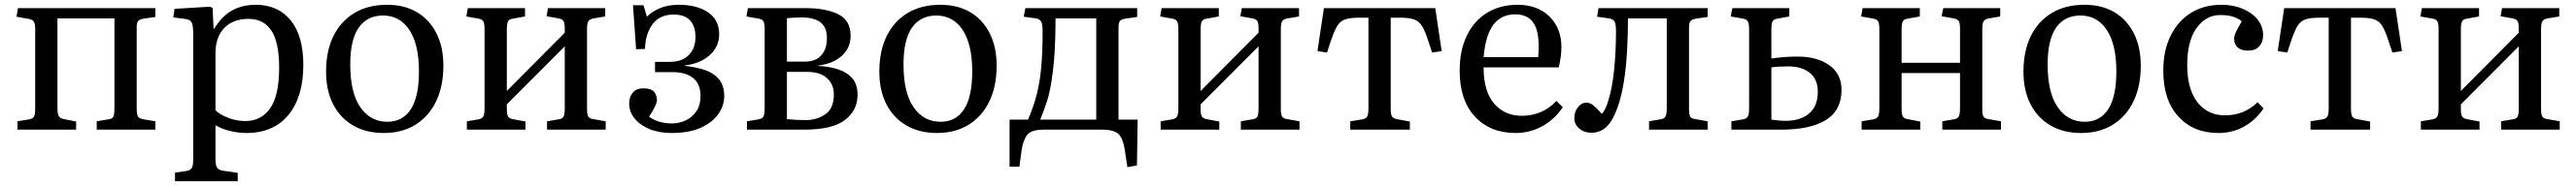

<svg xmlns="http://www.w3.org/2000/svg" viewBox="-20 -543 10759 779"><path d="M53 0V-35L101 -43Q118 -46 122.5 -55Q127 -64 127 -95V-424Q127 -445 120.5 -453.5Q114 -462 98 -464L49 -473L55 -509H629V-472L580 -465Q563 -462 557 -455Q551 -448 551 -428V-89Q551 -64 556.5 -55Q562 -46 581 -43L629 -35V0H384V-35L431 -43Q448 -45 453 -53.5Q458 -62 458 -92V-466H220V-91Q220 -66 225.5 -56.5Q231 -47 248 -44L298 -34V0Z M711 216V180L759 173Q774 171 780.5 161.5Q787 152 787 126V-400Q787 -438 780 -450Q773 -462 751 -464L704 -470L709 -506L857 -515L868 -510L872 -423H875Q907 -476 950 -499.5Q993 -523 1048 -523Q1141 -523 1194 -458Q1247 -393 1247 -271Q1247 -138 1185 -62Q1123 14 1009 14Q975 14 939 5Q903 -4 880 -19V124Q880 149 886.5 159Q893 169 912 172L973 181V216ZM1005 -36Q1071 -36 1108.5 -89.5Q1146 -143 1146 -260Q1146 -366 1113.5 -415Q1081 -464 1018 -464Q953 -464 916.5 -425.5Q880 -387 880 -320V-81Q900 -62 934.5 -49Q969 -36 1005 -36Z M1583 14Q1509 14 1455 -17.5Q1401 -49 1371.5 -106.5Q1342 -164 1342 -243Q1342 -330 1373 -392.5Q1404 -455 1461 -489Q1518 -523 1597 -523Q1669 -523 1721.5 -492Q1774 -461 1803 -403.5Q1832 -346 1832 -268Q1832 -182 1801.5 -118.5Q1771 -55 1715 -20.5Q1659 14 1583 14ZM1598 -33Q1662 -33 1696 -85.5Q1730 -138 1730 -244Q1730 -357 1690 -417.5Q1650 -478 1580 -478Q1514 -478 1478.5 -427.5Q1443 -377 1443 -273Q1443 -155 1485 -94Q1527 -33 1598 -33Z M1930 0V-35L1978 -43Q1994 -46 1999 -55.5Q2004 -65 2004 -91V-420Q2004 -445 1999 -453.5Q1994 -462 1979 -465L1928 -474L1934 -509H2173V-474L2123 -465Q2107 -463 2102 -453.5Q2097 -444 2097 -419V-162L2339 -406V-423Q2339 -446 2334 -454.5Q2329 -463 2313 -466L2263 -475L2269 -509H2508V-474L2460 -466Q2443 -463 2437.5 -454Q2432 -445 2432 -420V-86Q2432 -63 2437.5 -54.5Q2443 -46 2459 -44L2510 -35V0H2265V-35L2312 -43Q2329 -45 2334 -54.5Q2339 -64 2339 -89V-349L2097 -106V-87Q2097 -64 2102 -55.5Q2107 -47 2122 -44L2175 -34V0Z M2785 14Q2733 14 2693 -2.5Q2653 -19 2630.5 -47Q2608 -75 2608 -110Q2608 -136 2622.5 -154.5Q2637 -173 2669 -173Q2699 -173 2711.5 -159Q2724 -145 2724 -125Q2724 -104 2691 -54Q2731 -26 2787 -26Q2816 -26 2843.5 -38.5Q2871 -51 2888.5 -76.5Q2906 -102 2906 -142Q2906 -191 2875.5 -216Q2845 -241 2788 -241H2716V-284H2779Q2829 -284 2857 -312.5Q2885 -341 2885 -388Q2885 -433 2862.5 -457.5Q2840 -482 2794 -482Q2736 -482 2706 -442Q2676 -402 2674 -338L2637 -337L2624 -521H2668L2682 -473Q2702 -494 2736 -508.5Q2770 -523 2816 -523Q2891 -523 2937.5 -491.5Q2984 -460 2984 -399Q2984 -348 2945 -312.5Q2906 -277 2841 -269V-267Q2881 -263 2919 -251.5Q2957 -240 2981 -213.5Q3005 -187 3005 -140Q3005 -101 2981 -66Q2957 -31 2908 -8.5Q2859 14 2785 14Z M3100 0V-35L3148 -43Q3164 -46 3169 -55.5Q3174 -65 3174 -91V-420Q3174 -443 3169.5 -452.5Q3165 -462 3149 -465L3098 -474L3104 -509H3346Q3429 -509 3481 -483.5Q3533 -458 3533 -393Q3533 -343 3496.5 -309.5Q3460 -276 3396 -268V-267Q3442 -265 3479.5 -253Q3517 -241 3539.5 -215.5Q3562 -190 3562 -146Q3562 -81 3509.5 -40.5Q3457 0 3338 0ZM3267 -285H3343Q3387 -285 3410.5 -311.5Q3434 -338 3434 -383Q3434 -430 3406.5 -450Q3379 -470 3329 -470Q3313 -470 3296 -469Q3279 -468 3267 -467ZM3346 -40Q3392 -40 3427.5 -64.5Q3463 -89 3463 -147Q3463 -190 3434 -216Q3405 -242 3351 -242H3267V-44Q3287 -42 3307 -41Q3327 -40 3346 -40Z M3894 14Q3820 14 3766 -17.5Q3712 -49 3682.5 -106.5Q3653 -164 3653 -243Q3653 -330 3684 -392.5Q3715 -455 3772 -489Q3829 -523 3908 -523Q3980 -523 4032.5 -492Q4085 -461 4114 -403.5Q4143 -346 4143 -268Q4143 -182 4112.5 -118.5Q4082 -55 4026 -20.5Q3970 14 3894 14ZM3909 -33Q3973 -33 4007 -85.5Q4041 -138 4041 -244Q4041 -357 4001 -417.5Q3961 -478 3891 -478Q3825 -478 3789.5 -427.5Q3754 -377 3754 -273Q3754 -155 3796 -94Q3838 -33 3909 -33Z M4689 157 4679 90Q4673 44 4655.5 22Q4638 0 4582 0H4339Q4287 0 4270 22.5Q4253 45 4247 88L4238 155H4197V-42H4274Q4297 -95 4310.5 -148Q4324 -201 4329.5 -264.5Q4335 -328 4335 -412Q4335 -440 4329.5 -451.5Q4324 -463 4307 -466L4256 -473L4263 -509H4730V-472L4681 -465Q4662 -462 4657 -453.5Q4652 -445 4652 -428V-42H4732L4729 150ZM4325 -42H4559V-466H4389Q4389 -386 4385 -322.5Q4381 -259 4372 -203Q4365 -157 4354.5 -123Q4344 -89 4325 -42Z M4828 0V-35L4876 -43Q4892 -46 4897 -55.5Q4902 -65 4902 -91V-420Q4902 -445 4897 -453.5Q4892 -462 4877 -465L4826 -474L4832 -509H5071V-474L5021 -465Q5005 -463 5000 -453.5Q4995 -444 4995 -419V-162L5237 -406V-423Q5237 -446 5232 -454.5Q5227 -463 5211 -466L5161 -475L5167 -509H5406V-474L5358 -466Q5341 -463 5335.5 -454Q5330 -445 5330 -420V-86Q5330 -63 5335.5 -54.5Q5341 -46 5357 -44L5408 -35V0H5163V-35L5210 -43Q5227 -45 5232 -54.5Q5237 -64 5237 -89V-349L4995 -106V-87Q4995 -64 5000 -55.5Q5005 -47 5020 -44L5073 -34V0Z M5620 0V-35L5670 -43Q5686 -46 5691 -55.5Q5696 -65 5696 -91V-469H5659Q5619 -469 5598 -461.5Q5577 -454 5564.5 -432.5Q5552 -411 5538 -369L5523 -323L5483 -329L5510 -509H5975L6002 -329L5962 -323L5946 -371Q5933 -412 5920.5 -433Q5908 -454 5887 -461.5Q5866 -469 5826 -469H5789V-87Q5789 -64 5794 -55.5Q5799 -47 5814 -44L5869 -34V0Z M6311 14Q6204 14 6140.5 -55Q6077 -124 6077 -246Q6077 -332 6107 -394Q6137 -456 6191.5 -489.5Q6246 -523 6319 -523Q6402 -523 6452 -474Q6502 -425 6502 -345Q6502 -308 6491 -261H6177Q6177 -160 6221 -109Q6265 -58 6337 -58Q6376 -58 6413 -72.5Q6450 -87 6481 -120L6508 -94Q6472 -41 6420.5 -13.5Q6369 14 6311 14ZM6177 -304H6405Q6407 -324 6407 -349Q6407 -419 6382.5 -451Q6358 -483 6309 -483Q6251 -483 6218 -439.5Q6185 -396 6177 -304Z M6628 13Q6598 13 6577 -4.5Q6556 -22 6556 -48Q6556 -75 6571 -94Q6586 -113 6606 -113Q6622 -113 6636.5 -101Q6651 -89 6671 -66Q6686 -82 6697 -119Q6714 -171 6722 -249Q6730 -327 6730 -412Q6730 -441 6724.5 -452Q6719 -463 6701 -466L6651 -473L6657 -509H7113V-472L7064 -465Q7047 -462 7041 -454.5Q7035 -447 7035 -428V-86Q7035 -63 7040 -54.5Q7045 -46 7062 -44L7113 -35V0H6868V-35L6914 -43Q6931 -45 6936.5 -54.5Q6942 -64 6942 -89V-466H6780Q6780 -393 6776 -325.5Q6772 -258 6763 -202Q6748 -106 6716 -46.5Q6684 13 6628 13Z M7212 0V-35L7260 -43Q7276 -46 7281 -55.5Q7286 -65 7286 -91V-420Q7286 -444 7281 -453Q7276 -462 7261 -465L7209 -474L7216 -509H7454V-474L7405 -465Q7389 -463 7384 -453.5Q7379 -444 7379 -419V-298Q7408 -302 7433 -304Q7458 -306 7489 -306Q7571 -306 7621.5 -269.5Q7672 -233 7672 -167Q7672 -81 7607 -40.5Q7542 0 7419 0ZM7439 -37Q7501 -37 7537 -68Q7573 -99 7573 -159Q7573 -211 7539.5 -238Q7506 -265 7450 -265Q7408 -265 7379 -261V-42Q7393 -40 7408 -38.5Q7423 -37 7439 -37Z M7756 0V-35L7804 -43Q7820 -46 7825 -55.5Q7830 -65 7830 -91V-420Q7830 -445 7825 -453.5Q7820 -462 7805 -465L7754 -474L7760 -509H7999V-474L7949 -465Q7933 -463 7928 -453.5Q7923 -444 7923 -419V-280H8167V-423Q8167 -446 8162 -454.5Q8157 -463 8140 -466L8090 -475L8097 -509H8335V-474L8288 -466Q8271 -463 8265.5 -454Q8260 -445 8260 -420V-86Q8260 -63 8265 -54.5Q8270 -46 8287 -44L8338 -35V0H8093V-35L8140 -43Q8156 -45 8161.5 -54.5Q8167 -64 8167 -89V-237H7923V-87Q7923 -64 7928 -55.5Q7933 -47 7948 -44L8001 -34V0Z M8673 14Q8599 14 8545 -17.5Q8491 -49 8461.5 -106.5Q8432 -164 8432 -243Q8432 -330 8463 -392.5Q8494 -455 8551 -489Q8608 -523 8687 -523Q8759 -523 8811.5 -492Q8864 -461 8893 -403.5Q8922 -346 8922 -268Q8922 -182 8891.5 -118.5Q8861 -55 8805 -20.5Q8749 14 8673 14ZM8688 -33Q8752 -33 8786 -85.5Q8820 -138 8820 -244Q8820 -357 8780 -417.5Q8740 -478 8670 -478Q8604 -478 8568.5 -427.5Q8533 -377 8533 -273Q8533 -155 8575 -94Q8617 -33 8688 -33Z M9246 14Q9142 14 9079 -55Q9016 -124 9016 -247Q9016 -331 9046.5 -393Q9077 -455 9131.5 -489Q9186 -523 9259 -523Q9309 -523 9348.5 -506Q9388 -489 9410.5 -460.5Q9433 -432 9433 -396Q9433 -366 9416.5 -348.5Q9400 -331 9370 -331Q9342 -331 9327 -344Q9312 -357 9312 -380Q9312 -393 9319.5 -409Q9327 -425 9344 -454Q9325 -468 9304.5 -474Q9284 -480 9254 -480Q9194 -480 9155 -425.5Q9116 -371 9116 -271Q9116 -170 9158.5 -115Q9201 -60 9274 -60Q9316 -60 9350 -74.5Q9384 -89 9410 -115L9435 -89Q9402 -40 9353.5 -13Q9305 14 9246 14Z M9631 0V-35L9681 -43Q9697 -46 9702 -55.5Q9707 -65 9707 -91V-469H9670Q9630 -469 9609 -461.5Q9588 -454 9575.5 -432.5Q9563 -411 9549 -369L9534 -323L9494 -329L9521 -509H9986L10013 -329L9973 -323L9957 -371Q9944 -412 9931.5 -433Q9919 -454 9898 -461.5Q9877 -469 9837 -469H9800V-87Q9800 -64 9805 -55.5Q9810 -47 9825 -44L9880 -34V0Z M10092 0V-35L10140 -43Q10156 -46 10161 -55.5Q10166 -65 10166 -91V-420Q10166 -445 10161 -453.5Q10156 -462 10141 -465L10090 -474L10096 -509H10335V-474L10285 -465Q10269 -463 10264 -453.5Q10259 -444 10259 -419V-162L10501 -406V-423Q10501 -446 10496 -454.5Q10491 -463 10475 -466L10425 -475L10431 -509H10670V-474L10622 -466Q10605 -463 10599.5 -454Q10594 -445 10594 -420V-86Q10594 -63 10599.5 -54.5Q10605 -46 10621 -44L10672 -35V0H10427V-35L10474 -43Q10491 -45 10496 -54.5Q10501 -64 10501 -89V-349L10259 -106V-87Q10259 -64 10264 -55.5Q10269 -47 10284 -44L10337 -34V0Z"/></svg>

Font: Literata 36pt
Style: Regular
Weight: 400
Designer: Latin by Veronika Burian and Jose Scaglione. Greek by Irene Vlachou. Cyrillic by Vera Evstafieva.
Foundry: TypeTogether
Version: Version 3.002